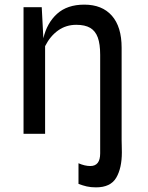

<svg xmlns="http://www.w3.org/2000/svg" viewBox="-20 -577 640 828"><path d="M318.5 216V127Q345.5 139 369.5 139Q412 139 412 84.5V-340.5Q412 -387 401.8 -415.2Q391.5 -443.5 369 -456.8Q346.5 -470 309 -470Q265 -470 230.8 -445.8Q196.5 -421.5 174.5 -378V0H81.5V-546H160L167 -412Q182.5 -478 226.2 -517.5Q270 -557 343.5 -557Q420.5 -557 462.5 -509.2Q504.5 -461.5 504.5 -371V27Q504.5 42 505 50L505.5 80Q505.5 148.5 481 189.8Q456.5 231 394 231Q371.5 231 354.2 227Q337 223 318.5 216Z"/></svg>

Font: SplineSansMono30
Style: Regular
Weight: 400
Designer: Eben Sorkin, Mirko Velimirovic
Foundry: Sorkin Type
Version: Version 1.000